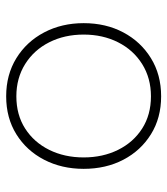

<svg xmlns="http://www.w3.org/2000/svg" viewBox="20 -556 542 622"><g transform="rotate(90 291.0 -245.0)"><path d="M292 6Q222 6 168.5 -27Q115 -60 85 -117Q55 -174 55 -245Q55 -317 85 -373.5Q115 -430 168.5 -463Q222 -496 292 -496Q362 -496 415 -463Q468 -430 497.5 -373.5Q527 -317 527 -245Q527 -174 497.5 -117Q468 -60 415 -27Q362 6 292 6ZM292 -27Q352 -27 396.5 -55.5Q441 -84 465.5 -133.5Q490 -183 490 -245Q490 -307 465.5 -356.5Q441 -406 396.5 -434.5Q352 -463 292 -463Q233 -463 187.5 -434.5Q142 -406 117 -356.5Q92 -307 92 -245Q92 -183 117 -133.5Q142 -84 187.5 -55.5Q233 -27 292 -27Z"/></g></svg>

Font: REM Medium Thin
Style: Regular
Weight: 250
Version: Version 1.005;gftools[0.9.28]